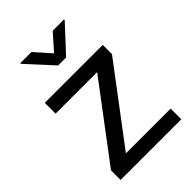

<svg xmlns="http://www.w3.org/2000/svg" viewBox="-221 -844 938 938"><g transform="rotate(-45 248.0 -375.0)"><path d="M153.3 -73.7H462.4V0H43V-66.4L334.5 -453.6H47.4V-528.3H447.8V-464.4ZM250.5 -667 323.7 -750H401.9V-745.1L277.8 -611.3H222.7L100.1 -745.1V-750H176.8Z"/></g></svg>

Font: Roboto
Style: Regular
Weight: 400
Designer: Google
Version: Version 2.001047; 2015